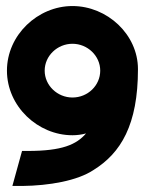

<svg xmlns="http://www.w3.org/2000/svg" viewBox="-20 -605 481 636"><path d="M3 -371C3 -253 105 -157 220 -157C235 -157 250 -159 265 -163C233 -126 186 -105 72 -105H53L21 11H54C142 10 236 -6 290 -42C380 -98 437 -191 437 -376C437 -491 335 -585 220 -585C105 -585 3 -489 3 -371ZM128 -371C128 -420 170 -460 220 -460C270 -460 312 -420 312 -371C312 -322 271 -282 220 -282C170 -282 128 -322 128 -371Z"/></svg>

Font: Charger Pro
Style: UltraNar
Weight: 900
Designer: Jasper
Foundry: Cannot Into Space Fonts
Version: Version 1.09